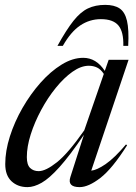

<svg xmlns="http://www.w3.org/2000/svg" viewBox="-20 -757 559 787"><path d="M268.5 -31.5 324 -204.5Q266 -119 224.2 -72.5Q182.5 -26 151 -8Q119.5 10 92.5 10Q53 10 27.2 -14Q1.5 -38 1.5 -84.5Q1.5 -138 20.5 -197.8Q39.5 -257.5 72.2 -314.5Q105 -371.5 146.2 -418Q187.5 -464.5 232.5 -492.2Q277.5 -520 321 -520Q374.5 -520 409.5 -466.5L425.5 -512H507L354 -57.5Q376.5 -59.5 412.8 -84.2Q449 -109 496.5 -165L501 -161.5Q440 -65 391.2 -27.5Q342.5 10 306.5 10Q255 10 268.5 -31.5ZM90 -113Q90 -81.5 103.5 -68.5Q117 -55.5 138.5 -55.5Q167.5 -55.5 213.2 -91.8Q259 -128 325.5 -223L405.5 -454Q393 -473 377.8 -480.2Q362.5 -487.5 344 -487.5Q312 -487.5 277 -462.8Q242 -438 208.8 -397Q175.5 -356 148.8 -306.2Q122 -256.5 106 -206.2Q90 -156 90 -113ZM393.5 -678.5Q347.5 -678.5 309 -652.8Q270.5 -627 237.5 -569H215.5Q252 -635 281 -671.5Q310 -708 340.5 -722.5Q371 -737 411 -737Q448.5 -737 470.2 -722.5Q492 -708 500.5 -671.8Q509 -635.5 505.5 -569H485.5Q487 -627 465.2 -652.8Q443.5 -678.5 393.5 -678.5Z"/></svg>

Font: Newsreader Display
Style: Italic
Weight: 400
Italic angle: -17°
Designer: Hugues Gentile
Foundry: Production Type
Version: Version 1.001